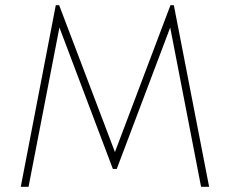

<svg xmlns="http://www.w3.org/2000/svg" viewBox="-20 -720 886 740"><path d="M60 0 195 -700H208L423 -134L637 -700H650L786 0H755L636 -614L430 -69H415L209 -614L90 0Z"/></svg>

Font: Urbanist Thin
Style: Regular
Weight: 100
Designer: Corey Hu
Foundry: Corey Hu
Version: Version 1.330; ttfautohint (v1.8.4.7-5d5b)